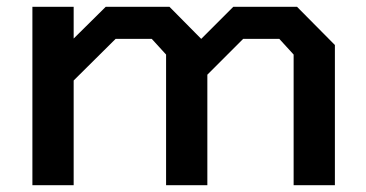

<svg xmlns="http://www.w3.org/2000/svg" viewBox="-20 -543 1072 563"><path d="M75 0V-523H196V-430L290 -523H477L570 -429L664 -523H851L962 -411V0H841V-383L799 -429H693L588 -324V0H467V-383L425 -429H319L196 -307V0Z"/></svg>

Font: Tomorrow Medium
Style: Regular
Weight: 500
Designer: Tony de Marco, Monica Rizzolli
Foundry: Just in Type
Version: Version 2.002